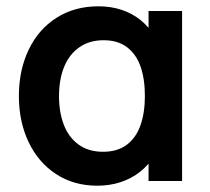

<svg xmlns="http://www.w3.org/2000/svg" viewBox="-20 -575 668 610"><path d="M289.2 15Q214.2 15 157.7 -22.2Q101.2 -59.4 70.6 -124.2Q40 -188.9 40 -270Q40 -351.9 71 -416.8Q102 -481.8 159.4 -518.4Q216.8 -555 292.7 -555Q332.2 -555 365.9 -543.9Q399.6 -532.8 425.9 -511.8Q452.2 -490.7 470.3 -460.8L452 -435.5V-540H558.5V0H452V-105.7L470.3 -80.3Q452.2 -50.8 425 -29.2Q397.8 -7.7 363.2 3.7Q328.7 15 289.2 15ZM307.5 -92.8Q353.2 -92.8 382.7 -115Q412.2 -137.1 426.2 -176.7Q440.3 -216.3 440.3 -270.2Q440.3 -324.2 426.5 -363.7Q412.6 -403.2 383.3 -425.2Q354 -447.2 309.2 -447.2Q265 -447.2 233.1 -425.5Q201.2 -403.9 184.3 -363.8Q167.5 -323.6 167.5 -269.3Q167.5 -218.8 182.6 -179Q197.7 -139.2 229.2 -116Q260.7 -92.8 307.5 -92.8Z"/></svg>

Font: Hauora
Style: Regular
Weight: 400
Designer: Wayne Shih
Foundry: WCYS
Version: Version 1.001